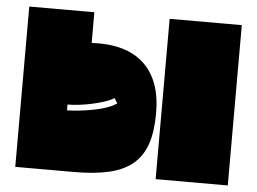

<svg xmlns="http://www.w3.org/2000/svg" viewBox="-47 -626 975 729"><g transform="rotate(5 441.0 -261.5)"><path d="M259 44H36V-567H284V-450Q415 -457 483 -394Q551 -331 551 -206Q551 -136 535 -88.5Q519 -41 484 -11.5Q449 18 393.5 31Q338 44 259 44ZM846 44H571V-567H846ZM401 -230 389 -249Q375 -240 353.5 -233Q332 -226 307.5 -220.5Q283 -215 258.5 -212Q234 -209 213 -209V-187Q234 -187 260 -190Q286 -193 312.5 -198Q339 -203 362.5 -211Q386 -219 401 -230Z"/></g></svg>

Font: ChangwonDangamAsac Bold
Style: Regular
Weight: 700
Designer: Choi Chi-young, Lee Youngbeen, Kim Jungjin, Yoon Jihee, Han Dohee
Foundry: YoonDesign Inc.
Version: Version 1.010;Build 20210623